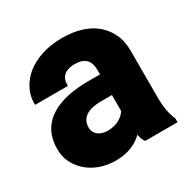

<svg xmlns="http://www.w3.org/2000/svg" viewBox="-129 -659 780 790"><g transform="rotate(-30 260.5 -264.0)"><path d="M18 -152C18 -128 22 -107 32 -87C60 -31 121 10 205 10C262 10 303 -9 333 -38C336 -23 340 -10 348 0H502V-18C488 -49 482 -85 482 -132V-350C482 -381 477 -409 465 -432C433 -501 362 -538 262 -538C192 -538 134 -518 93 -486C60 -459 30 -418 30 -362V-355H186V-362C186 -399 212 -419 254 -419C303 -419 324 -395 324 -351V-330H269C134 -330 18 -286 18 -152ZM174 -163C174 -213 214 -232 274 -232H324V-156C309 -132 278 -113 236 -113C200 -113 174 -133 174 -163Z"/></g></svg>

Font: Asimov Pro
Style: Blk
Weight: 900
Designer: Google
Version: Version 2.000980; 2014